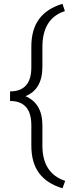

<svg xmlns="http://www.w3.org/2000/svg" viewBox="-20 -800 370 1017"><path d="M311 197.3Q229 172.9 187.5 117.7Q146 62.5 146 -28.8V-136.7Q146 -265.1 33.2 -265.1V-315.9Q146 -315.9 146 -443.4V-555.2Q146.5 -644.5 187.5 -699.7Q228.5 -754.9 311 -779.8L323.7 -741.2Q204.6 -703.1 204.6 -550.3V-446.3Q204.6 -326.2 114.7 -290.5Q204.6 -252.9 204.6 -135.3V-23.9Q206.5 118.7 325.2 158.2Z"/></svg>

Font: SteelSelectRoboto
Style: Regular
Weight: 300
Designer: Google
Version: Version 2.137; 2017